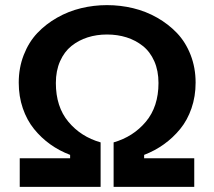

<svg xmlns="http://www.w3.org/2000/svg" viewBox="-20 -730 837 750"><path d="M373 0H57.1V-111.8H253.9V-125Q211.4 -141.1 176.3 -166.3Q141.1 -191.4 113 -226.1Q85 -260.7 69.1 -307.1Q53.2 -353.5 53.2 -407.2Q53.2 -465.3 72.8 -515.4Q92.3 -565.4 125.5 -600.6Q158.7 -635.7 202.9 -660.9Q247.1 -686 296.6 -698Q346.2 -710 397.9 -710Q450.2 -710 500 -698Q549.8 -686 594 -660.9Q638.2 -635.7 671.6 -600.6Q705.1 -565.4 724.6 -515.4Q744.1 -465.3 744.1 -407.2Q744.1 -353.5 728 -306.9Q711.9 -260.3 683.6 -225.8Q655.3 -191.4 620.1 -166.3Q585 -141.1 543 -125V-111.8H738.8V0H423.8V-173.8Q500.5 -195.8 549.8 -254.6Q599.1 -313.5 599.1 -405.8Q599.1 -453.6 582.8 -490.7Q566.4 -527.8 538.1 -550.3Q509.8 -572.8 474.4 -584Q439 -595.2 397.9 -595.2Q357.4 -595.2 322.3 -584Q287.1 -572.8 259 -550.3Q231 -527.8 214.6 -490.7Q198.2 -453.6 198.2 -405.8Q198.2 -313 247.1 -254.4Q295.9 -195.8 373 -173.8Z"/></svg>

Font: LT Superior
Style: Bold
Weight: 400
Designer: Daniel Lyons
Foundry: LyonsType
Version: Version 1.000